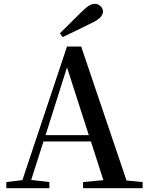

<svg xmlns="http://www.w3.org/2000/svg" viewBox="-20 -983 775 1003"><path d="M293 -809 307 -789C358 -813 409 -838 459 -863C505 -884 518 -905 518 -923C518 -943 500 -963 475 -963C456 -963 438 -952 406 -921C371 -887 332 -848 293 -809ZM330 -631 444 -277H218ZM414 0H725V-32L641 -40L404 -740H330L97 -42L13 -32V0H238V-32L143 -43L207 -244H455L520 -42L414 -32Z"/></svg>

Font: Noto Serif HK SemiBold
Style: Regular
Weight: 600
Designer: Ryoko NISHIZUKA 西塚涼子 (kana & ideographs); Frank Grießhammer (Latin, Greek & Cyrillic); Wenlong ZHANG 张文龙 (bopomofo); San
Foundry: Adobe
Version: Version 2.001;hotconv 1.1.0;makeotfexe 2.6.0